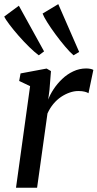

<svg xmlns="http://www.w3.org/2000/svg" viewBox="-26 -886 460 906"><path d="M49.5 0 116 -479.5 64.5 -504 71 -539.5 194 -562.5 214.5 -550.5 207.5 -462 201.5 -416Q210 -439.5 227 -465.2Q244 -491 267.2 -513.2Q290.5 -535.5 319.5 -549.2Q348.5 -563 381 -563Q390.5 -563 400 -561.2Q409.5 -559.5 414.5 -556L391.5 -446Q386.5 -450 374.2 -453.2Q362 -456.5 343.5 -456.5Q323.5 -456.5 302.8 -449.2Q282 -442 262.2 -428.8Q242.5 -415.5 226 -395.8Q209.5 -376 198 -350.5L149 0ZM157 -625Q138.5 -638.5 113 -663.2Q87.5 -688 62.5 -716.5Q37.5 -745 18.8 -769.8Q0 -794.5 -6 -808L63 -859L182 -643.5ZM321 -625Q303.5 -640 280.8 -667Q258 -694 235.5 -724.5Q213 -755 196.5 -781.5Q180 -808 175 -822L249 -866.5L347.5 -641Z"/></svg>

Font: Merriweather 28pt
Style: Italic
Weight: 400
Italic angle: -7.8°
Version: Version 2.101